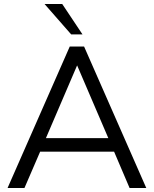

<svg xmlns="http://www.w3.org/2000/svg" viewBox="-20 -946 774 966"><path d="M632 0 554 -183H182L103 0H18L331 -712H403L716 0ZM211 -251H525L368 -617ZM338 -773 204 -926H293L395 -773Z"/></svg>

Font: Muli-Regular
Style: Regular
Weight: 400
Version: Version 2.000